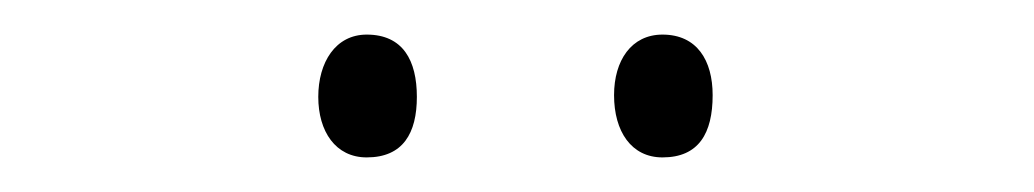

<svg xmlns="http://www.w3.org/2000/svg" viewBox="-20 -729 598 111"><path d="M164 -673C164 -653 174 -638 192 -638C213 -638 221 -652 221 -673C221 -694 213 -709 192 -709C174 -709 164 -693 164 -673ZM335 -674C335 -653 345 -638 363 -638C384 -638 392 -652 392 -674C392 -694 383 -709 363 -709C345 -709 335 -694 335 -674Z"/></svg>

Font: Noto Sans Lao SemiCondensed ExtraLight
Style: Regular
Weight: 200
Width: 4
Designer: Monotype Design Team
Foundry: Monotype Imaging Inc.
Version: Version 2.003